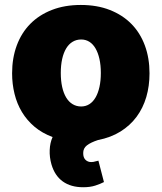

<svg xmlns="http://www.w3.org/2000/svg" viewBox="-20 -573 665 790"><path d="M312.5 -552.6Q379.3 -552.6 431.6 -532.1Q484 -511.7 520.4 -474.8Q556.8 -437.9 576 -386Q595.2 -334.2 595.2 -271.3Q595.2 -219.1 581.9 -173.7Q568.5 -128.2 541.9 -92.3Q515.3 -56.5 475.7 -31.8Q436.1 -7.1 383.2 3.2Q353 13.1 337.5 25.2Q322.1 37.3 322.4 56.8Q322.1 74.9 331.5 84.3Q340.9 93.8 355.1 93.8Q364.3 93.8 371.3 91.4Q378.2 89.1 384.9 88.1L407.7 176.1Q393.5 183.6 372.3 190.5Q351.2 197.4 322.4 197.4Q271.7 197.4 238.5 173.7Q205.3 149.9 191.8 103.7Q183.2 73.5 184.5 44Q185.7 14.6 196.4 -9.2Q153.8 -24.9 122.3 -51.3Q90.9 -77.8 70.3 -112Q49.7 -146.3 39.8 -186.8Q29.8 -227.3 29.8 -271.3Q29.8 -334.2 49 -386Q68.2 -437.9 104.6 -474.8Q141 -511.7 193.5 -532.1Q246.1 -552.6 312.5 -552.6ZM230.1 -272.7Q230.1 -240.8 235.8 -215.2Q241.5 -189.6 252.3 -171.7Q263.1 -153.8 278.8 -144.4Q294.4 -134.9 313.9 -134.9Q332.7 -134.9 347.7 -144.4Q362.6 -153.8 373 -171.7Q383.5 -189.6 389.2 -215.2Q394.9 -240.8 394.9 -272.7Q394.9 -304.7 389.2 -330.3Q383.5 -355.8 373 -373.8Q362.6 -391.7 347.7 -401.1Q332.7 -410.5 313.9 -410.5Q294.4 -410.5 278.8 -401.1Q263.1 -391.7 252.3 -373.8Q241.5 -355.8 235.8 -330.3Q230.1 -304.7 230.1 -272.7Z"/></svg>

Font: Inter P Black
Style: Regular
Weight: 900
Designer: Rasmus Andersson
Foundry: rsms
Version: Version 3.018;git-588b23468